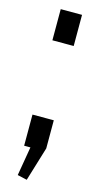

<svg xmlns="http://www.w3.org/2000/svg" viewBox="-102 -532 345 679"><g transform="rotate(15 71.0 -193.0)"><path d="M110 -114V-11L72 114L37 106L55 0H32V-114ZM110 -500V-386H32V-500Z"/></g></svg>

Font: Pathway Extreme Condensed
Style: Regular
Weight: 400
Width: 3
Version: Version 1.001;gftools[0.9.26]